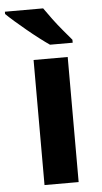

<svg xmlns="http://www.w3.org/2000/svg" viewBox="-82 -801 442 835"><g transform="rotate(-5 138.5 -383.0)"><path d="M227 0H78V-546H227ZM139 -766Q154 -744 174.5 -716.5Q195 -689 216.5 -663.5Q238 -638 254 -619V-606H155Q136 -619 110.5 -638.5Q85 -658 58.5 -680Q32 -702 9 -722Q-14 -742 -28 -756V-766Z"/></g></svg>

Font: Noto Sans Gunjala Gondi
Style: Regular
Weight: 400
Designer: Ek Type
Foundry: Ek Type
Version: Version 1.004